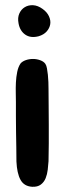

<svg xmlns="http://www.w3.org/2000/svg" viewBox="-20 -634 254 736"><path d="M166 -293Q166 -265 166.5 -230Q167 -195 167 -157.5Q167 -120 167 -83.5Q167 -47 166 -16Q165 -1 163 16.5Q161 34 155 49Q149 64 136.5 73.5Q124 83 103 82Q72 80 58.5 55Q45 30 43 -15Q43 -38 42.5 -68Q42 -98 41.5 -129Q41 -160 41 -189.5Q41 -219 41 -243Q41 -257 40.5 -277Q40 -297 41 -318Q42 -339 46 -358.5Q50 -378 59 -391Q66 -399 79 -403.5Q92 -408 106.5 -408Q121 -408 134.5 -403Q148 -398 154 -389Q158 -383 160 -372Q162 -361 163.5 -347.5Q165 -334 165.5 -319.5Q166 -305 166 -293ZM128 -495Q97 -487 76.5 -501.5Q56 -516 51 -545Q47 -566 54 -582Q61 -598 75 -606.5Q89 -615 107 -614Q125 -613 143 -600Q160 -588 167.5 -572Q175 -556 172.5 -541Q170 -526 159 -513.5Q148 -501 128 -495Z"/></svg>

Font: BM JUA 
Style: Regular
Weight: 400
Designer: BONGJIN KIM, JAEHYUN KEUM, JUHEE TAE
Foundry: WOOWA BROTHERS Corporation.
Version: Version 1.000